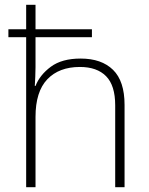

<svg xmlns="http://www.w3.org/2000/svg" viewBox="-20 -780 622 800"><path d="M128 -760V-658H363V-625H128V-500Q128 -478 127 -460.5Q126 -443 125 -422H128Q146 -468 192 -502Q238 -536 316 -536Q403 -536 451 -489Q499 -442 499 -343V0H460V-341Q460 -424 422 -462.5Q384 -501 313 -501Q226 -501 177 -449.5Q128 -398 128 -293V0H89V-625H15V-658H89V-760Z"/></svg>

Font: Noto Sans Lao UI ExtLt
Style: Regular
Weight: 200
Designer: Monotype Design Team
Foundry: Monotype Imaging Inc.
Version: Version 2.000; ttfautohint (v1.8.4.7-5d5b)